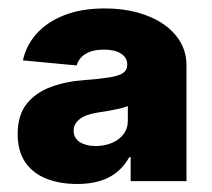

<svg xmlns="http://www.w3.org/2000/svg" viewBox="-20 -763 511 462"><path d="M165.5 -320.3Q123.5 -320.3 91.1 -333.3Q58.6 -346.2 40.5 -373Q22.5 -399.9 22.5 -440.4Q22.5 -485.4 43.9 -512.7Q65.4 -540 102.3 -553.7Q139.2 -567.4 183.6 -570.3Q221.7 -573.2 244.1 -576.9Q266.6 -580.6 276.4 -587.6Q286.1 -594.7 286.1 -606.4V-607.9Q286.1 -624.5 271.2 -634Q256.3 -643.6 230.5 -643.6Q203.1 -643.6 186.3 -633.5Q169.4 -623.5 164.6 -605.5L35.2 -617.7Q42.5 -652.8 67.4 -681.2Q92.3 -709.5 133.8 -726.1Q175.3 -742.7 232.4 -742.7Q274.9 -742.7 310.8 -732.9Q346.7 -723.1 373 -705.1Q399.4 -687 414.1 -661.9Q428.7 -636.7 428.7 -606.4V-327.1H294.4V-384.8H291Q272.9 -352.1 241.9 -336.2Q210.9 -320.3 165.5 -320.3ZM210 -411.6Q231 -411.6 248.8 -418.9Q266.6 -426.3 277.1 -439.9Q287.6 -453.6 287.6 -472.7V-507.8Q279.8 -504.4 268.1 -501.7Q256.3 -499 242.4 -496.6Q228.5 -494.1 215.3 -492.2Q186 -487.8 171.6 -476.3Q157.2 -464.8 157.2 -448.2Q157.2 -430.7 172.1 -421.1Q187 -411.6 210 -411.6Z"/></svg>

Font: Inter 16pt Black
Style: Regular
Weight: 900
Version: Version 4.001;git-66647c0bb